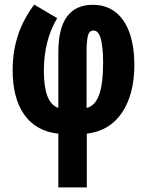

<svg xmlns="http://www.w3.org/2000/svg" viewBox="-20 -576 640 836"><path d="M234 6Q138 -4 86.5 -75.5Q35 -147 35 -271Q35 -351 58 -421.5Q81 -492 129 -556L229 -497Q171 -400 171 -267Q171 -199 186 -158.5Q201 -118 234 -106V-348Q234 -453 272 -504Q310 -555 383 -555Q444 -555 484.5 -522Q525 -489 545 -430Q565 -371 565 -294Q565 -166 511.5 -86Q458 -6 358 6V240H234ZM357 -106Q393 -114 411 -161.5Q429 -209 429 -305Q429 -366 419.5 -404.5Q410 -443 387 -443Q368 -443 362.5 -419Q357 -395 357 -354Z"/></svg>

Font: Noto Sans Mono ExtraBold
Style: Regular
Weight: 800
Designer: Monotype Design Team
Foundry: Monotype Imaging Inc.
Version: Version 2.014